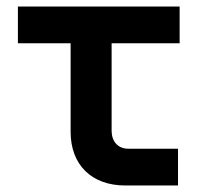

<svg xmlns="http://www.w3.org/2000/svg" viewBox="-20 -570 640 590"><path d="M365 0H527V-113H374C342 -113 323 -136 323 -168V-437H532V-550H35V-437H197V-165C197 -63 262 0 365 0Z"/></svg>

Font: JetBrains Mono
Style: Bold
Weight: 558
Monospace: yes
Designer: Philipp Nurullin, Konstantin Bulenkov
Foundry: JetBrains
Version: Version 2.305